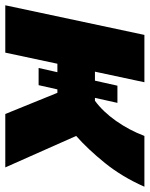

<svg xmlns="http://www.w3.org/2000/svg" viewBox="54 -626 566 726"><g transform="rotate(90 337.0 -263.0)"><path d="M-6 0 106 -526H285L245 -339H279L298 -424H363L344 -339H355Q396 -369 431 -418.5Q466 -468 488 -526H680Q643 -442 590.5 -377Q538 -312 488 -268L607 0H405L325 -197H312L296 -126H231L247 -197H215L173 0Z"/></g></svg>

Font: Raleway Black
Style: Italic
Weight: 900
Italic angle: -12°
Designer: Matt McInerney, Pablo Impallari, Rodrigo Fuenzalida
Foundry: Matt McInerney, Pablo Impallari, Rodrigo Fuenzalida
Version: Version 4.101;RELEASE